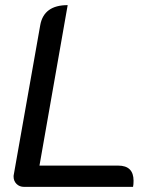

<svg xmlns="http://www.w3.org/2000/svg" viewBox="-20 -729 619 749"><path d="M33 -40Q33 -46 34 -49L137 -631Q151 -709 244 -709L134 -83H441Q501 -83 501 -24Q501 -9 499 0H74Q56 0 44.5 -11.5Q33 -23 33 -40Z"/></svg>

Font: K2D
Style: Italic
Weight: 400
Italic angle: -10°
Designer: Katatrad Aksorn Co.,Ltd.
Foundry: Cadson Demak Co.,Ltd.
Version: Version 1.000; ttfautohint (v1.6)